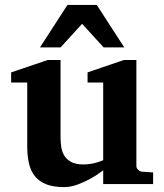

<svg xmlns="http://www.w3.org/2000/svg" viewBox="-20 -742 660 774"><path d="M396 0V-55.2Q371.1 -36.1 344.2 -21.5Q321.3 -8.8 293.5 1.7Q265.6 12.2 237.8 12.2Q195.3 12.2 166.7 1Q138.2 -10.3 121.1 -31.2Q104 -52.2 96.9 -82.5Q89.8 -112.8 89.8 -150.9V-409.2H24.9V-450.2L171.9 -500H224.1V-189.9Q224.1 -171.4 226.6 -151.9Q229 -132.3 238.3 -116.2Q247.6 -100.1 265.9 -89.6Q284.2 -79.1 315.9 -79.1Q331.5 -79.1 345.9 -81.5Q360.4 -84 371.6 -87.4Q384.3 -91.3 396 -96.2V-409.2H333V-450.2L479 -500H529.8V-73.2Q529.8 -64 536.9 -57.4Q543.9 -50.8 553.2 -49.8L597.2 -46.9V0ZM397.9 -550.8 311 -646 224.1 -550.8H141.1L252 -722.2H370.1L481 -550.8Z"/></svg>

Font: Charis SIL Eur
Style: Bold
Weight: 700
Foundry: SIL International
Version: Version 5.000